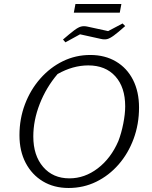

<svg xmlns="http://www.w3.org/2000/svg" viewBox="-20 -929 758 957"><path d="M322 8Q249 8 194 -25Q139 -58 108 -117Q77 -176 77 -255Q77 -337 104.5 -409.5Q132 -482 181 -537.5Q230 -593 293.5 -624Q357 -655 430 -655Q503 -655 558 -622.5Q613 -590 643 -531Q673 -472 673 -393Q673 -310 646 -237Q619 -164 571 -109Q523 -54 459.5 -23Q396 8 322 8ZM326 -40Q402 -40 467.5 -90Q533 -140 570 -226Q585 -265 594.5 -313Q604 -361 604 -399Q604 -494 555 -548.5Q506 -603 420 -603Q343 -603 267 -560Q210 -493 178 -411Q146 -329 146 -249Q146 -154 195 -97Q244 -40 326 -40ZM348 -866 356 -909H585L577 -866ZM306 -718 294 -732Q330 -763 350 -778Q370 -793 383.5 -796.5Q397 -800 413 -797L519 -774L591 -812L604 -799Q568 -767 547.5 -752Q527 -737 513.5 -734Q500 -731 483 -735L379 -758Z"/></svg>

Font: Piazzolla SC Light
Style: Italic
Weight: 300
Italic angle: -11.3°
Designer: Juan Pablo del Peral
Foundry: Huerta Tipografica
Version: Version 1.330